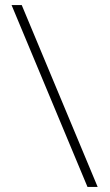

<svg xmlns="http://www.w3.org/2000/svg" viewBox="-20 -735 432 755"><path d="M364 0H324L25.5 -715H65.5Z"/></svg>

Font: Newsreader 72pt Medium
Style: Regular
Weight: 500
Designer: Hugues Gentile
Foundry: Production Type
Version: Version 1.003; ttfautohint (v1.8.3)